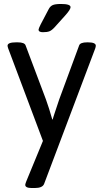

<svg xmlns="http://www.w3.org/2000/svg" viewBox="-20 -738 521 966"><path d="M462 -508Q462 -503 459 -494L202 187Q194 208 155 208H140Q107 208 107 192Q107 188 112 175L196 -29L21 -495Q18 -504 18 -508Q18 -525 61 -525H69Q104 -525 109 -509L211 -238Q227 -194 243 -137H245Q247 -144 249 -150.5Q251 -157 253 -163L278 -238L378 -509Q383 -525 419 -525H422Q462 -525 462 -508ZM174 -589Q174 -594 185 -616L225 -692Q232 -706 244.5 -712Q257 -718 287 -718Q335 -718 335 -702Q335 -690 308 -660L254 -600Q240 -585 228.5 -580.5Q217 -576 196 -576Q174 -576 174 -589Z"/></svg>

Font: Asap-Regular
Style: Regular
Weight: 400
Designer: Pablo Cosgaya
Foundry: Omnibus-Type
Version: Version 2.000; ttfautohint (v1.8)